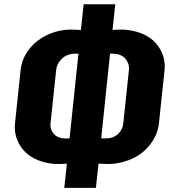

<svg xmlns="http://www.w3.org/2000/svg" viewBox="-20 -872 822 919"><path d="M287.6 27.3H439L451.7 -88.9L472.2 -87.9C480.6 -87.2 488.9 -86.9 497.1 -86.9C522.8 -86.9 547.9 -90.5 572.3 -97.7C604.2 -106.8 632 -120.1 655.8 -137.7C679.2 -155.6 698.5 -177.1 713.6 -202.1C728.8 -227.2 737.8 -253.7 740.7 -281.7L767.6 -535.6C768.2 -542.2 768.6 -548.5 768.6 -554.7C768.6 -575.8 764.6 -596 756.8 -615.2C747.1 -640 732.1 -661.3 711.9 -679.2C691.7 -697.1 666 -710.6 634.8 -719.7C611 -726.9 585.6 -730.5 558.6 -730.5C549.8 -730.5 541 -730.1 532.2 -729.5L518.6 -729L531.7 -851.6H380.4L367.2 -728.5L346.7 -729.5C337.9 -730.1 329.3 -730.5 320.8 -730.5C284.7 -730.5 250.3 -723.6 217.8 -710C177.7 -693 145.5 -669.3 121.1 -638.7C96.7 -607.7 82.5 -573.6 78.6 -536.1L51.8 -282.2C51.1 -275.7 50.8 -269.4 50.8 -263.2C50.8 -241.7 54.7 -221.4 62.5 -202.1C72.3 -177.4 87.2 -156.1 107.2 -138.2C127.2 -120.3 152.8 -106.8 184.1 -97.7C207.8 -90.5 233.2 -86.9 260.3 -86.9C269 -86.9 277.8 -87.2 286.6 -87.9L300.3 -88.4ZM297.9 -209C270.5 -209 250.7 -216.1 238.3 -230.5C227.2 -242.8 221.5 -257 221.2 -272.9C221.2 -274.9 221.4 -277 221.7 -279.3L249 -538.6C251 -557.5 259.8 -574.7 275.4 -590.3C291 -606 312.2 -614.3 338.9 -615.2H343.3C346.5 -615.2 350.6 -615.1 355.5 -614.7L313 -210C306.5 -209.3 301.4 -209 297.9 -209ZM481 -209.5C479.3 -209.5 476.6 -209.6 472.9 -209.7C469.2 -209.9 466.3 -210 464.4 -210L506.8 -615.2H521.5C548.8 -613.9 568.7 -605.5 581.1 -589.8C592.1 -576.2 597.7 -561.4 597.7 -545.4C597.7 -543.1 597.5 -540.7 597.2 -538.1L569.8 -278.8C567.5 -259.6 558.8 -243.2 543.5 -229.5C528.5 -215.8 508.3 -209.1 482.9 -209.5Z"/></svg>

Font: Oswald
Style: Heavy
Weight: 800
Designer: Vernon Adams
Foundry: Vernon Adams
Version: 3.0; ttfautohint (v0.95.6-bc232) -l 8 -r 50 -G 200 -x 0 -w "